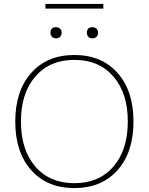

<svg xmlns="http://www.w3.org/2000/svg" viewBox="-20 -951 760 981"><path d="M508 -931V-907H212V-931ZM266 -812Q279 -812 287 -804.5Q295 -797 295 -784Q295 -771 287 -763Q279 -755 266 -755Q253 -755 245.5 -763Q238 -771 238 -784Q238 -812 266 -812ZM452 -812Q465 -812 473 -804.5Q481 -797 481 -784Q481 -771 473 -763Q465 -755 452 -755Q439 -755 431.5 -763Q424 -771 424 -784Q424 -812 452 -812ZM139.5 -578.5Q221 -670 360 -670Q499 -670 580.5 -578.5Q662 -487 662 -330Q662 -173 580.5 -81.5Q499 10 360 10Q221 10 139.5 -81.5Q58 -173 58 -330Q58 -487 139.5 -578.5ZM559.5 -560Q486 -645 360 -645Q234 -645 160.5 -560Q87 -475 87 -330Q87 -185 160.5 -100Q234 -15 360 -15Q486 -15 559.5 -100Q633 -185 633 -330Q633 -475 559.5 -560Z"/></svg>

Font: Elaine Sans ExtraLight
Style: Regular
Weight: 275
Designer: Wei Huang
Foundry: Wei Huang
Version: Version 2.001;December 24, 2019;FontCreator 12.0.0.2547 64-b